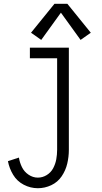

<svg xmlns="http://www.w3.org/2000/svg" viewBox="-20 -782 540 1015"><path d="M198 -571 144 -609 268 -762H336L460 -609L406 -571L302 -715ZM180 213Q141 213 105.5 194.5Q70 176 49.5 142Q29 108 22 70L80 51Q84 77 96 101.5Q108 126 131 141.5Q154 157 180 157Q205 157 227 143.5Q249 130 261 107.5Q273 85 277.5 60Q282 35 282 10V-474H138V-530H344V10Q344 47 335.5 83Q327 119 306 150Q285 181 251 197Q217 213 180 213Z"/></svg>

Font: Iosevka SS01 Light
Style: Regular
Weight: 300
Monospace: yes
Designer: Belleve Invis
Foundry: Belleve Invis
Version: 2.3.3; ttfautohint (v1.8.3)